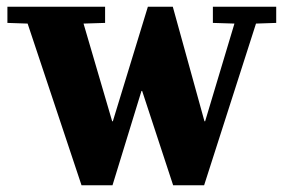

<svg xmlns="http://www.w3.org/2000/svg" viewBox="-20 -550 842 570"><path d="M2 -530H292V-482L228 -480L313 -190H315L419 -530H493L587 -190H589L676 -480L612 -482V-530H800V-482L740 -480L586 0H494L402 -280H400L314 0H222L62 -480L2 -482Z"/></svg>

Font: Minipax
Style: Bold
Weight: 700
Designer: Raphaël Ronot, Igor Stepanchenko (Cyrillic)
Foundry: steppetype
Version: Version 1.002